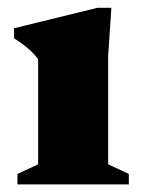

<svg xmlns="http://www.w3.org/2000/svg" viewBox="-20 -486 376 506"><path d="M273.5 -465.5 265 -337.5V-53L319.5 -27.5V0H26V-27.5L80.5 -53V-330Q73 -340.5 63 -350Q53 -359.5 41.5 -368.2Q30 -377 17 -385V-411.5L237 -465.5Z"/></svg>

Font: Newsreader 16pt 16pt ExtraBold
Style: Regular
Weight: 800
Version: Version 1.003